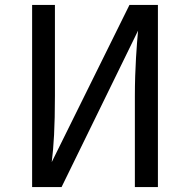

<svg xmlns="http://www.w3.org/2000/svg" viewBox="-20 -763 775 783"><path d="M624 -743H508L191 -102C199 -165 204 -244 204 -373V-743H111V0H231L543 -638C538 -582 530 -486 530 -370V0H624Z"/></svg>

Font: Glow Sans SC Normal Book
Style: Regular
Weight: 500
Designer: Ryoko NISHIZUKA (kana, bopomofo & ideographs); Paul D. Hunt (Latin, Greek & Cyrillic); Sandoll Communications, Soo-young
Version: Version 0.93